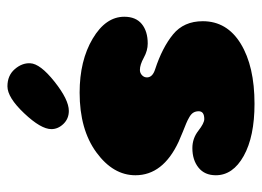

<svg xmlns="http://www.w3.org/2000/svg" viewBox="-114 -590 704 516"><g transform="rotate(-90 238.0 -332.0)"><path d="M217 0Q318 0 378.5 -37Q439 -74 439 -139Q439 -190 403.5 -219Q368 -248 310 -267Q288 -274 288 -289Q288 -297 294 -302.5Q300 -308 308 -308Q322 -308 341 -297.5Q360 -287 379 -287Q412 -287 431.5 -303Q451 -319 451 -350Q451 -400 392 -435Q333 -470 247 -470Q148 -470 86.5 -425Q25 -380 25 -320Q25 -246 115 -204Q126 -199 141 -193Q156 -187 164.5 -183.5Q173 -180 181.5 -175Q190 -170 193.5 -164Q197 -158 197 -150Q197 -135 176 -135Q165 -135 144.5 -151Q124 -167 98 -167Q66 -167 45.5 -150.5Q25 -134 25 -104Q25 -58 77 -29Q129 0 217 0ZM198 -499Q228 -499 276.5 -537.5Q325 -576 326 -603Q327 -625 310 -644.5Q293 -664 264 -664Q234 -664 191.5 -619Q149 -574 149 -546Q149 -528 163 -513.5Q177 -499 198 -499Z"/></g></svg>

Font: Cherry Bomb
Style: Regular
Weight: 400
Designer: satsuyako
Foundry: satsuyako
Version: Version 4.0